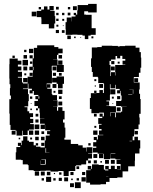

<svg xmlns="http://www.w3.org/2000/svg" viewBox="-20 -943 786 987"><path d="M123 -98H97V-120H89V-122H61V-160H64V-187H84V-193H72V-209H88V-197H91V-220H129V-214H153V-196H164V-207H176V-195H165V-189H188V-185H210V-221H215V-246H235V-253H222V-269H238V-256V-273H212V-301H211V-280H189V-302H210V-307H186V-335H208V-336H185V-364H183V-386H175V-376H165V-386H175V-398H157V-424H175V-433H162V-449H177V-455H154V-475H148V-463H132V-479H144V-487H126V-513H123V-488H98V-485H124V-459H128V-423H125V-396H106V-392H121V-371H130V-361H150V-341H135V-332H151V-310H135V-305H154V-277H129V-272H122V-249H98V-271H95V-246H65V-271H60V-251H40V-271H60V-275H34V-301H30V-331V-359H28V-389V-433H36V-452H31V-490H33V-510H29V-539H28V-583V-613H29V-642H71V-631H90V-611H72V-601H90V-581H72V-574H93V-548H72V-544H93V-519H98V-514H122V-549H148V-553H149V-582H152V-599H149V-582H131V-600H148V-643H132V-659H148V-643H154V-667V-697H171V-710H229H259V-701H280V-693H302V-669H280V-661H273V-638H253V-637H276V-609H308V-573H272V-605H247V-604H246V-578H247V-548V-514H220V-511V-494H221V-510H239V-492H223V-487H246V-460H249V-454H273V-428H253V-427H276V-395H253V-394H273V-374H279V-392H301V-373H312V-329H304V-313H312V-287H316V-235H311V-225H344V-203H382V-196H405V-184H423V-164H425V-186H455V-156H433V-154H453V-128H433V-118H447V-104H433V-118H423V-98H398V-93H371V-90H367V-64H338V-63H333V-38H307V-63H302V-64H280V-61H240V-66H216V-65H187V-64H153V-93V-68H127V-94H152H123V-115ZM497 6H443V-4H423V-34V-68H446V-72H431V-90H449V-75H453V-98H487V-95H514V-71H520V-67H537V-72H521V-90H539V-74H550V-91H570V-74H581V-90H599V-72H583V-71H601V-91H600V-100H579V-122H599V-124H573V-156H549V-154H573V-128H547V-152H546V-125H514V-152H511V-130H489V-152H511V-153H482V-159H458V-183H475V-190H459V-212H475V-223H462V-239H478V-226H483V-248H511V-250H489V-272H502V-280H489V-302H502V-306H485V-336H506V-343H492V-359H508V-345H514V-364H513H490V-361H450V-383H442V-439H447V-464H476V-465H491V-480H509V-465H514V-487H515V-513H512V-516H485V-544H483V-548H457V-573H452V-599H448V-643H452V-663V-699H480V-701H503V-708H557V-707H586V-704H595V-706H623V-708H677V-698H697V-675H704V-647H706V-595H702V-569H694V-547H668V-519H698V-483H695V-461H700V-434H703V-388V-358H696V-339H698V-303H671H692V-279H671V-270H669V-242H662V-222H671V-240H689V-222H701V-180H697V-154H674V-117H673V-88H639V-62H610V-31H583V-28H543V-8H525V4H497ZM151 -670H129V-692H151ZM116 -675H104V-687H116ZM299 -642H281V-660H299ZM119 -642H101V-660H119ZM56 -645H44V-657H56ZM548 -573H546V-552H549V-572H571V-555H573V-573H572V-609H608H624V-611H610V-631H624V-640H609V-656H598V-643H582V-655H574V-637H551V-630H543V-609H548ZM124 -607H96V-635H124ZM301 -610H279V-632H301ZM568 -613H552V-629H568ZM146 -615H134V-627H146ZM595 -616H585V-626H595ZM120 -581H100V-601H120ZM570 -581H550V-601H570ZM270 -581H250V-601H270ZM268 -553H252V-569H268ZM148 -553H132V-569H148ZM297 -554H283V-568H297ZM115 -556H105V-566H115ZM302 -489H278V-512H271V-519H248V-543H271V-550H309V-512H302ZM121 -520H99V-542H121ZM690 -521H670V-541H690ZM475 -526H465V-536H475ZM270 -491H250V-511H270ZM510 -491H490V-511H510ZM541 -400H527V-398H547V-397H576V-365H602V-369H608V-393H631V-394H603V-398H577V-424H603V-428H605V-452H601V-476H598V-463H582V-479H595V-486H575V-507H572V-489H548V-510H545V-487H546V-455H545V-426H527V-422H541ZM473 -498H467V-504H473ZM645 -484H662V-485H645ZM573 -458H547V-484H573ZM96 -464V-483V-464ZM665 -461V-483H663V-461ZM301 -460H279V-482H301ZM476 -465H464V-477H476ZM265 -466H255V-476H265ZM639 -456H660V-458H639ZM635 -430V-452V-430ZM598 -433H582V-449H598ZM297 -434H283V-448H297ZM182 -436V-448H178V-436ZM146 -435H134V-447H146ZM565 -436H555V-446H565ZM300 -401H280V-421H300ZM142 -409H138V-413H142ZM562 -409H558V-413H562ZM600 -371H580V-391H600ZM144 -377H136V-385H144ZM547 -364H546V-345H548V-363H572V-340H576V-365H547ZM477 -344H463V-358H477ZM177 -344H163V-358H177ZM178 -313H162V-329H178ZM182 -279H158V-303H182ZM475 -286H465V-296H475ZM151 -250H129V-272H151ZM481 -250H459V-272H481ZM181 -250H159V-272H181ZM689 -252H671V-270H689ZM207 -254H193V-268H207ZM511 -250V-263V-250ZM121 -220H99V-242H121ZM179 -222H161V-240H179ZM209 -222H191V-240H209ZM145 -226H135V-236H145ZM84 -227H76V-235H84ZM646 -217H659V-219H646ZM208 -193H192V-209H208ZM446 -195H434V-207H446ZM217 -158V-157H234V-158H217V-181H214V-158ZM480 -131H460V-151H480ZM211 -100H189V-118H188V-97H215V-124H193V-122H211ZM570 -101H550V-121H570ZM540 -101H520V-121H540ZM478 -103H462V-119H478ZM504 -107H496V-115H504ZM387 -74H373V-88H387ZM181 -40H159V-62H181ZM210 -41H190V-61H210ZM239 -42H221V-60H239ZM358 -43H342V-59H358ZM418 -43H402V-59H418ZM296 -45H284V-57H296ZM263 -48H257V-54H263ZM525 -34H537V-35H525ZM243 -8H217V-34H243ZM421 -10H399V-32H421ZM330 -11H310V-31H330ZM298 -13H282V-29H298ZM386 -15H374V-27H386ZM266 -15H254V-27H266ZM206 -15H194V-27H206ZM354 -17H346V-25H354ZM395 24H365V-6H395ZM360 19H340V-1H360ZM352 -764H318V-793H317V-829H343H323V-853H347V-833H348V-858H368V-865H359V-877H371V-868H377V-889H379V-917H411H433V-923H477V-879H433V-885H413V-868H422V-867H451V-837V-798H472V-764H446V-760H434V-742H416V-760H404V-764H378V-765H352ZM259 -797H231V-819H193V-848H192V-855H169V-887H192V-894H206V-910H224V-894H234V-912H256V-890H238V-887H261V-860H264V-822H259ZM375 -891H355V-911H375ZM282 -894H268V-908H282ZM191 -895H179V-907H191ZM341 -895H329V-907H341ZM167 -859H143V-883H167ZM342 -864H328V-878H342ZM281 -865H269V-877H281ZM311 -865H299V-877H311ZM281 -835H269V-847H281ZM310 -836H300V-846H310ZM280 -806H270V-816H280ZM307 -809H303V-813H307ZM283 -773H267V-789H283ZM312 -774H298V-788H312ZM344 -742H326V-760H344ZM460 -746H450V-756H460ZM369 -747H361V-755H369ZM397 -749H393V-753H397Z"/></svg>

Font: Rubik Storm
Style: Regular
Weight: 400
Designer: Hubert and Fischer, NaN
Foundry: Hubert and Fischer, NaN
Version: Version 2.201